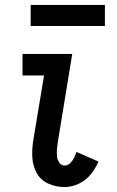

<svg xmlns="http://www.w3.org/2000/svg" viewBox="-20 -748 472 776"><path d="M241 8Q270 8 298.5 -5.5Q327 -19 346.5 -43Q366 -67 378 -95L289 -134Q285 -122 279.5 -110.5Q274 -99 264 -89Q254 -79 241 -79Q228 -79 220 -90.5Q212 -102 210.5 -115Q209 -128 210 -142Q211 -156 213 -170L272 -530H71V-443H158L115 -184Q109 -149 110.5 -114Q112 -79 128 -49.5Q144 -20 175 -6Q206 8 241 8ZM104 -643H404V-728H104Z"/></svg>

Font: Iosevka Sparkle Medium
Style: Italic
Weight: 500
Italic angle: -9°
Designer: Belleve Invis
Foundry: Belleve Invis
Version: Version 4.5.0; ttfautohint (v1.8.3)